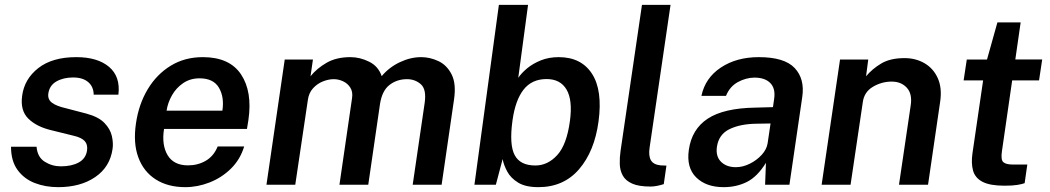

<svg xmlns="http://www.w3.org/2000/svg" viewBox="-20 -763 4338 793"><path d="M220 10Q167.5 10 123.2 -7.2Q79 -24.5 52.2 -61.5Q25.5 -98.5 25.5 -157H131Q134.5 -114 164.8 -95Q195 -76 231.5 -76Q276 -76 305.2 -92Q334.5 -108 339.5 -141.5Q343 -166 329.8 -180.5Q316.5 -195 283.5 -202.5L192.5 -225Q131 -239.5 97 -273Q63 -306.5 71.5 -367.5Q80.5 -436.5 138.2 -481.8Q196 -527 295 -527Q383 -527 430.5 -486.8Q478 -446.5 469 -372H367Q366.5 -405 344.2 -424Q322 -443 282 -443Q241.5 -443 212.8 -426.5Q184 -410 179.5 -376Q176.5 -352.5 194.5 -338.8Q212.5 -325 252 -316L338 -293.5Q387.5 -280 411.5 -255Q435.5 -230 442 -201.2Q448.5 -172.5 445 -148.5Q434.5 -73.5 373.5 -31.8Q312.5 10 220 10Z M745.5 10Q673.5 10 623.5 -21.8Q573.5 -53.5 551.5 -112.5Q529.5 -171.5 541.5 -253Q553 -332.5 590 -394.2Q627 -456 685 -491.5Q743 -527 817.5 -527Q928 -527 975.5 -455.8Q1023 -384.5 1006 -267.5L1000 -230.5H657.5Q647 -164.5 672.2 -122.2Q697.5 -80 756.5 -80Q797.5 -80 830.2 -99.2Q863 -118.5 879 -158H988.5Q972 -104 933.8 -66.5Q895.5 -29 845.8 -9.5Q796 10 745.5 10ZM668 -306H898.5Q907 -362 884.2 -400.8Q861.5 -439.5 804 -439.5Q766 -439.5 737 -420Q708 -400.5 690.5 -369.8Q673 -339 668 -306Z M1080.5 0 1156 -517H1272.5L1262.5 -448Q1288.5 -480.5 1329 -503.8Q1369.5 -527 1427.5 -527Q1466.5 -527 1504.5 -508.2Q1542.5 -489.5 1556.5 -448.5Q1587 -485 1631.2 -506Q1675.5 -527 1719.5 -527Q1756 -527 1791 -510.5Q1826 -494 1845.5 -455.2Q1865 -416.5 1855 -350.5L1804 0H1684.5L1734 -338Q1742 -394 1718.2 -415Q1694.5 -436 1661 -436Q1619.5 -436 1588.8 -412.2Q1558 -388.5 1549.5 -333.5L1501 0H1382L1434 -357.5Q1438 -383 1427.2 -400.5Q1416.5 -418 1397.5 -427Q1378.5 -436 1358.5 -436Q1337 -436 1313.8 -426.8Q1290.5 -417.5 1273 -398.5Q1255.5 -379.5 1251.5 -350L1199.5 0Z M2203.5 10Q2150.5 10 2120 -8.8Q2089.5 -27.5 2075 -54.5Q2060.5 -81.5 2056 -106L2028 0H1939.5L2040.5 -743H2161L2120.5 -441.5Q2133.5 -461 2157.2 -480.8Q2181 -500.5 2214 -513.8Q2247 -527 2287.5 -527Q2380.5 -527 2425 -458.5Q2469.5 -390 2452 -261Q2435.5 -138.5 2371.8 -64.2Q2308 10 2203.5 10ZM2191 -79.5Q2242.5 -79.5 2281.8 -122.8Q2321 -166 2334 -264Q2345.5 -349.5 2320 -393Q2294.5 -436.5 2237.5 -436.5Q2176.5 -436.5 2142.2 -392.5Q2108 -348.5 2096.5 -264Q2083 -165 2105.8 -122.2Q2128.5 -79.5 2191 -79.5Z M2667 7.5Q2618 7.5 2590.8 -4.8Q2563.5 -17 2552 -38.2Q2540.5 -59.5 2539.8 -85.8Q2539 -112 2543 -139.5L2631.5 -743H2749.5L2663 -153.5Q2658 -120 2668.2 -101.5Q2678.5 -83 2708.5 -80L2732.5 -79L2721.5 -2.5Q2707.5 2 2693 4.8Q2678.5 7.5 2667 7.5Z M2969 10Q2896.5 10 2855.5 -30.2Q2814.5 -70.5 2825 -144Q2837 -229.5 2903.2 -273Q2969.5 -316.5 3100 -318.5L3172.5 -320.5L3177.5 -355.5Q3183.5 -397.5 3161.5 -420Q3139.5 -442.5 3095.5 -442.5Q3060.5 -442 3027.2 -423.8Q2994 -405.5 2978.5 -367H2877Q2892.5 -441 2957.2 -484Q3022 -527 3114 -527Q3220 -527 3262.2 -482Q3304.5 -437 3293.5 -362.5L3240.5 0H3140L3143.5 -90.5Q3107.5 -32.5 3064.2 -11.2Q3021 10 2969 10ZM3019.5 -72.5Q3048 -72.5 3076.8 -86.8Q3105.5 -101 3126 -123.5Q3146.5 -146 3150.5 -171.5L3162.5 -253L3103 -252Q3037 -251 2992.8 -229.5Q2948.5 -208 2941 -156.5Q2935.5 -117 2958 -94.8Q2980.5 -72.5 3019.5 -72.5Z M3373.5 0 3449.5 -517H3566L3557 -448Q3582.5 -478.5 3619.8 -500.8Q3657 -523 3716 -523Q3762.5 -523 3799 -501.5Q3835.5 -480 3853.5 -439.5Q3871.5 -399 3863 -342.5L3813 0H3693L3741.5 -328.5Q3748.5 -375.5 3725.2 -400.8Q3702 -426 3663 -426Q3621.5 -426 3585.2 -404.5Q3549 -383 3543.5 -340.5L3493 0Z M4129 4Q4069 4 4038.2 -12Q4007.5 -28 3999 -58.2Q3990.5 -88.5 3996.5 -130L4040.5 -431H3960L3973 -517H4056.5L4099.5 -670.5H4195.5L4173.5 -517.5H4284.5L4271.5 -431H4160.5L4118 -137Q4113 -102.5 4124.2 -93Q4135.5 -83.5 4162 -83.5H4223L4212 -6.5Q4201.5 -2.5 4181.5 0.8Q4161.5 4 4129 4Z"/></svg>

Font: Public Sans SemiBold
Style: Italic
Weight: 600
Italic angle: -8°
Designer: The Public Sans project authors (U.S. Web Design System). Libre Franklin designed by Pablo Impallari and Rodrigo Fuenzal
Version: Version 1.007; ttfautohint (v1.8.1) -l 8 -r 50 -G 200 -x 14 